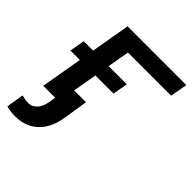

<svg xmlns="http://www.w3.org/2000/svg" viewBox="-205 -655 998 998"><g transform="rotate(45 293.5 -156.0)"><path d="M568.8 -433.6H251.5L176.3 0H62.5L153.8 -528.3H585.9ZM349.1 -229.5H32.7L47.4 -312.5H364.3ZM279.8 -96.7 259.8 32.2Q254.4 72.3 240 106Q225.6 139.6 201.7 164.3Q177.7 189 144.8 202.6Q111.8 216.3 69.3 215.8Q52.7 215.8 37.4 213.6Q22 211.4 6.3 207.5L22 111.3Q33.2 114.3 44.9 116.5Q56.6 118.7 68.8 118.7Q87.4 118.7 100.6 111.1Q113.8 103.5 122.8 91.6Q131.8 79.6 137.2 64Q142.6 48.3 145 32.2L166 -96.7Z"/></g></svg>

Font: Roboto Mono Medium
Style: Italic
Weight: 500
Designer: Google
Version: Version 2.000985; 2015; ttfautohint (v1.3)